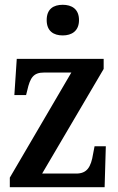

<svg xmlns="http://www.w3.org/2000/svg" viewBox="-20 -782 493 802"><path d="M242 -634C279 -634 310 -652 310 -698C310 -745 279 -762 242 -762C204 -762 175 -745 175 -698C175 -652 204 -634 242 -634ZM21 0H417L422 -171H375L369 -140C360 -83 343 -57 298 -57H156L413 -494V-536H50L40 -385H89L94 -405C106 -458 120 -479 164 -479H278L21 -40Z"/></svg>

Font: Noto Serif Devanagari Condensed SemiBold
Style: Regular
Weight: 600
Width: 3
Designer: Universal Thirst, Indian Type Foundry and the Monotype Design Team
Foundry: Monotype Imaging Inc.
Version: Version 2.004